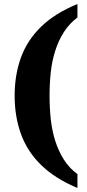

<svg xmlns="http://www.w3.org/2000/svg" viewBox="-20 -795 436 957"><path d="M366 142Q254 95 185 27.5Q116 -40 84.5 -127Q53 -214 53 -318Q53 -422 84.5 -508.5Q116 -595 185 -662Q254 -729 366 -775V-708Q325 -677 298 -634.5Q271 -592 255 -541Q239 -490 233 -434Q227 -378 227 -318Q227 -258 233 -201.5Q239 -145 255 -94Q271 -43 298 0Q325 43 366 73Z"/></svg>

Font: Noto Serif Khmer SemiCondensed ExtraBold
Style: Regular
Weight: 800
Width: 4
Designer: Danh Hong and the Monotype Design Team
Foundry: Monotype Imaging Inc.
Version: Version 2.004